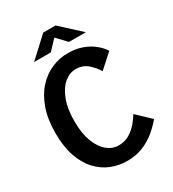

<svg xmlns="http://www.w3.org/2000/svg" viewBox="-231 -1105 1122 1244"><g transform="rotate(-30 329.5 -482.5)"><path d="M350 14Q288 14 231.5 -8.5Q175 -31 130.8 -78.2Q86.5 -125.5 60.8 -199Q35 -272.5 35 -374Q35 -477 62 -554Q89 -631 135.2 -682Q181.5 -733 240 -758.5Q298.5 -784 361 -784Q424 -784 472.2 -765.8Q520.5 -747.5 553.5 -719.5Q586.5 -691.5 604 -663L501 -570Q475 -611.5 440.5 -640.2Q406 -669 355 -669Q309.5 -669 269.5 -635.8Q229.5 -602.5 204.8 -537.8Q180 -473 180 -379Q180 -288.5 203.8 -226.5Q227.5 -164.5 266.5 -132.8Q305.5 -101 352 -101Q397.5 -101 432.8 -122.2Q468 -143.5 493.5 -173.8Q519 -204 534 -230L634 -135Q604.5 -99 563.8 -64.8Q523 -30.5 470 -8.2Q417 14 350 14ZM145.5 -843 292.5 -979H384.5L532.5 -843H406.5L338.5 -915L270.5 -843Z"/></g></svg>

Font: Junction
Style: Bold
Weight: 700
Designer: Caroline Hadilaksono
Foundry: Caroline Hadilaksono, Tyler Finck, The League of Moveable Type
Version: Version 2.000; ttfautohint (v1.8.3)